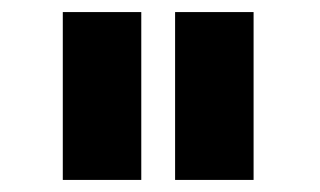

<svg xmlns="http://www.w3.org/2000/svg" viewBox="-20 -797 530 318"><path d="M84 -777H214V-499H84ZM270 -777H400V-499H270Z"/></svg>

Font: Khand
Style: Bold
Weight: 700
Designer: Devanagari: Sanchit Sawaria, Jyotish Sonowal; Latin: Satya Rajpurohit
Foundry: Indian Type Foundry
Version: Version 1.101;PS 1.0;hotconv 1.0.78;makeotf.lib2.5.61930; tt